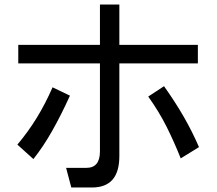

<svg xmlns="http://www.w3.org/2000/svg" viewBox="-20 -756 960 851"><path d="M61 -557H423V-736H509V-557H857V-475H509V-64Q509 75 388 75H296L273 -12H363Q423 -12 423 -85V-475H61ZM57 -115Q105 -172 143 -234Q181 -296 213 -369L290 -332Q250 -244 210.5 -174.5Q171 -105 128 -51ZM707 -374Q758 -302 795 -237.5Q832 -173 862 -104L781 -54Q752 -127 718.5 -194Q685 -261 637 -328Z"/></svg>

Font: BM YEONSUNG
Style: Regular
Weight: 400
Designer: Bongjin Kim; Myungsoo Han; Jaehyun Keum; Jihee Min; Dokyung Lee; Chorong Kim; Jooyeon Kang; Sang-a Kim;
Foundry: Sandoll Communications Inc.
Version: Version 1.000;PS 1;hotconv 16.6.51;makeotf.lib2.5.65220